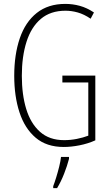

<svg xmlns="http://www.w3.org/2000/svg" viewBox="-20 -744 565 985"><path d="M300 -356H469V-24Q431 -7 388 1.5Q345 10 307 10Q219 10 163 -37.5Q107 -85 80 -167.5Q53 -250 53 -355Q53 -464 81.5 -547.5Q110 -631 168.5 -677.5Q227 -724 315 -724Q353 -724 389.5 -714Q426 -704 462 -680L445 -648Q411 -671 379 -680Q347 -689 316 -689Q239 -689 189.5 -647Q140 -605 116 -529.5Q92 -454 92 -355Q92 -259 114.5 -185Q137 -111 185 -68Q233 -25 309 -25Q342 -25 374.5 -31.5Q407 -38 433 -48V-321H300ZM334 71Q325 106 309 147Q293 188 273 221H253V211Q260 193 268.5 165.5Q277 138 284 109.5Q291 81 293 61H334Z"/></svg>

Font: Noto Sans Myanmar UI ExtraCondensed ExtraLight
Style: Regular
Weight: 200
Width: 2
Designer: Monotype Design Team
Foundry: Monotype Imaging Inc.
Version: Version 2.103; ttfautohint (v1.8.4.7-5d5b)